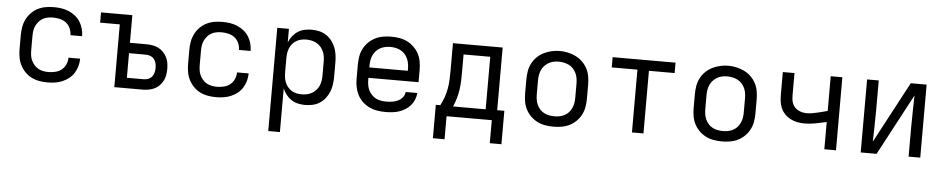

<svg xmlns="http://www.w3.org/2000/svg" viewBox="-42 -839 6683 1362"><g transform="rotate(5 3300.0 -158.0)"><path d="M298 8Q268 8 239 3Q210 -2 184 -15Q158 -28 137 -49.5Q116 -71 103 -97Q90 -123 85 -152Q80 -181 80 -210V-310Q80 -339 85 -368Q90 -397 103 -423Q116 -449 137 -470.5Q158 -492 184 -505Q210 -518 239 -523Q268 -528 298 -528Q325 -528 351.5 -524Q378 -520 403 -509.5Q428 -499 449.5 -482Q471 -465 485 -442.5Q499 -420 506.5 -393.5Q514 -367 514 -340Q514 -340 514 -340Q514 -340 514 -340H431Q431 -340 431 -340Q431 -340 431 -340Q431 -365 420.5 -388.5Q410 -412 391 -427Q372 -442 347 -448Q322 -454 298 -454Q279 -454 260.5 -450.5Q242 -447 225.5 -438Q209 -429 196.5 -414.5Q184 -400 176 -383Q168 -366 165.5 -347.5Q163 -329 163 -310V-210Q163 -191 165.5 -172.5Q168 -154 176 -137Q184 -120 196.5 -105.5Q209 -91 225.5 -82Q242 -73 260.5 -69.5Q279 -66 298 -66Q322 -66 347 -72Q372 -78 391 -93Q410 -108 420.5 -131.5Q431 -155 431 -180Q431 -180 431 -180Q431 -180 431 -180H514Q514 -180 514 -180Q514 -180 514 -180Q514 -153 506.5 -126.5Q499 -100 485 -77.5Q471 -55 449.5 -38Q428 -21 403 -10.5Q378 0 351.5 4Q325 8 298 8Z M773 0V-447H633V-520H856V-323H976Q997 -323 1018.5 -319Q1040 -315 1059.5 -305.5Q1079 -296 1094 -280Q1109 -264 1119 -245Q1129 -226 1132.5 -204.5Q1136 -183 1136 -161Q1136 -140 1132.5 -118.5Q1129 -97 1119 -77.5Q1109 -58 1094 -42.5Q1079 -27 1059.5 -17.5Q1040 -8 1018.5 -4Q997 0 976 0ZM856 -74H976Q992 -74 1008 -80Q1024 -86 1034.5 -99Q1045 -112 1049 -128.5Q1053 -145 1053 -161Q1053 -178 1049 -194.5Q1045 -211 1034.5 -224Q1024 -237 1008 -243Q992 -249 976 -249H856Z M1498 8Q1468 8 1439 3Q1410 -2 1384 -15Q1358 -28 1337 -49.5Q1316 -71 1303 -97Q1290 -123 1285 -152Q1280 -181 1280 -210V-310Q1280 -339 1285 -368Q1290 -397 1303 -423Q1316 -449 1337 -470.5Q1358 -492 1384 -505Q1410 -518 1439 -523Q1468 -528 1498 -528Q1525 -528 1551.5 -524Q1578 -520 1603 -509.5Q1628 -499 1649.5 -482Q1671 -465 1685 -442.5Q1699 -420 1706.5 -393.5Q1714 -367 1714 -340Q1714 -340 1714 -340Q1714 -340 1714 -340H1631Q1631 -340 1631 -340Q1631 -340 1631 -340Q1631 -365 1620.5 -388.5Q1610 -412 1591 -427Q1572 -442 1547 -448Q1522 -454 1498 -454Q1479 -454 1460.5 -450.5Q1442 -447 1425.5 -438Q1409 -429 1396.5 -414.5Q1384 -400 1376 -383Q1368 -366 1365.5 -347.5Q1363 -329 1363 -310V-210Q1363 -191 1365.5 -172.5Q1368 -154 1376 -137Q1384 -120 1396.5 -105.5Q1409 -91 1425.5 -82Q1442 -73 1460.5 -69.5Q1479 -66 1498 -66Q1522 -66 1547 -72Q1572 -78 1591 -93Q1610 -108 1620.5 -131.5Q1631 -155 1631 -180Q1631 -180 1631 -180Q1631 -180 1631 -180H1714Q1714 -180 1714 -180Q1714 -180 1714 -180Q1714 -153 1706.5 -126.5Q1699 -100 1685 -77.5Q1671 -55 1649.5 -38Q1628 -21 1603 -10.5Q1578 0 1551.5 4Q1525 8 1498 8Z M1888 215V-520H1971V-424Q1981 -448 1997 -468.5Q2013 -489 2034.5 -503Q2056 -517 2081.5 -522.5Q2107 -528 2132 -528Q2160 -528 2186.5 -522Q2213 -516 2236 -501Q2259 -486 2276 -464Q2293 -442 2303 -416.5Q2313 -391 2316.5 -364Q2320 -337 2320 -310V-210Q2320 -183 2316.5 -156Q2313 -129 2303 -103.5Q2293 -78 2276 -56Q2259 -34 2236 -19Q2213 -4 2186.5 2Q2160 8 2132 8Q2107 8 2081.5 2.5Q2056 -3 2034.5 -17Q2013 -31 1997 -51.5Q1981 -72 1971 -96V215ZM2101 -65Q2120 -65 2138.5 -69Q2157 -73 2173.5 -82Q2190 -91 2203 -105.5Q2216 -120 2223.5 -137Q2231 -154 2234 -172.5Q2237 -191 2237 -210V-310Q2237 -329 2234 -347.5Q2231 -366 2223.5 -383Q2216 -400 2203 -414.5Q2190 -429 2173.5 -438Q2157 -447 2138.5 -451Q2120 -455 2101 -455Q2082 -455 2064 -451Q2046 -447 2030 -437.5Q2014 -428 2002 -413.5Q1990 -399 1983 -382Q1976 -365 1973.5 -346.5Q1971 -328 1971 -310V-210Q1971 -192 1973.5 -173.5Q1976 -155 1983 -138Q1990 -121 2002 -106.5Q2014 -92 2030 -82.5Q2046 -73 2064 -69Q2082 -65 2101 -65Z M2702 8Q2673 8 2643.5 3Q2614 -2 2587.5 -15Q2561 -28 2539.5 -48.5Q2518 -69 2504.5 -95.5Q2491 -122 2485.5 -151Q2480 -180 2480 -210V-310Q2480 -339 2485 -368.5Q2490 -398 2503.5 -424Q2517 -450 2538.5 -471Q2560 -492 2586 -505Q2612 -518 2641.5 -523Q2671 -528 2700 -528Q2729 -528 2758.5 -523Q2788 -518 2814 -505Q2840 -492 2861.5 -471Q2883 -450 2896.5 -424Q2910 -398 2915 -368.5Q2920 -339 2920 -310V-223H2563V-210Q2563 -191 2566 -172Q2569 -153 2577 -136Q2585 -119 2598.5 -104.5Q2612 -90 2628.5 -81.5Q2645 -73 2664 -69.5Q2683 -66 2702 -66Q2724 -66 2745 -69Q2766 -72 2785.5 -81Q2805 -90 2819 -107Q2833 -124 2835 -146H2918Q2916 -121 2906.5 -98Q2897 -75 2881 -56.5Q2865 -38 2844 -25Q2823 -12 2799.5 -4.5Q2776 3 2751.5 5.5Q2727 8 2702 8ZM2563 -297H2837V-310Q2837 -329 2834 -347.5Q2831 -366 2823 -383.5Q2815 -401 2802.5 -415Q2790 -429 2773 -438Q2756 -447 2737.5 -451Q2719 -455 2700 -455Q2681 -455 2662.5 -451Q2644 -447 2627 -438Q2610 -429 2597.5 -415Q2585 -401 2577 -383.5Q2569 -366 2566 -347.5Q2563 -329 2563 -310Z M3139 164H3056V-74H3088Q3103 -102 3114 -133Q3125 -164 3130.5 -196Q3136 -228 3137.5 -260.5Q3139 -293 3139 -325V-520H3493V-74H3544V164H3461V0H3139ZM3179 -73H3411V-447H3221V-325Q3221 -293 3220 -260.5Q3219 -228 3214.5 -196.5Q3210 -165 3201 -134Q3192 -103 3179 -73Z M3900 8Q3871 8 3841.5 3Q3812 -2 3786 -15Q3760 -28 3738.5 -49Q3717 -70 3703.5 -96Q3690 -122 3685 -151.5Q3680 -181 3680 -210V-310Q3680 -339 3685 -368.5Q3690 -398 3703.5 -424Q3717 -450 3738.5 -471Q3760 -492 3786.5 -505Q3813 -518 3842 -524.5Q3871 -531 3900 -531Q3929 -531 3958 -524.5Q3987 -518 4013.5 -505Q4040 -492 4061.5 -471Q4083 -450 4096.5 -424Q4110 -398 4115 -368.5Q4120 -339 4120 -310V-210Q4120 -181 4115 -151.5Q4110 -122 4096.5 -96Q4083 -70 4061.5 -49Q4040 -28 4014 -15Q3988 -2 3958.5 3Q3929 8 3900 8ZM3900 -66Q3919 -66 3937.5 -69.5Q3956 -73 3973 -82Q3990 -91 4002.5 -105Q4015 -119 4023 -136.5Q4031 -154 4034 -172.5Q4037 -191 4037 -210V-310Q4037 -329 4034 -348Q4031 -367 4023 -384Q4015 -401 4002 -415.5Q3989 -430 3972 -438.5Q3955 -447 3936 -451Q3917 -455 3898 -455Q3879 -455 3860.5 -451Q3842 -447 3826 -437.5Q3810 -428 3797 -414Q3784 -400 3776.5 -383Q3769 -366 3766 -347.5Q3763 -329 3763 -310V-210Q3763 -191 3766 -172.5Q3769 -154 3777 -136.5Q3785 -119 3797.5 -105Q3810 -91 3827 -82Q3844 -73 3862.5 -69.5Q3881 -66 3900 -66Z M4459 0V-447H4276V-520H4724V-446H4541V0Z M5100 8Q5071 8 5041.5 3Q5012 -2 4986 -15Q4960 -28 4938.5 -49Q4917 -70 4903.5 -96Q4890 -122 4885 -151.5Q4880 -181 4880 -210V-310Q4880 -339 4885 -368.5Q4890 -398 4903.5 -424Q4917 -450 4938.5 -471Q4960 -492 4986.5 -505Q5013 -518 5042 -524.5Q5071 -531 5100 -531Q5129 -531 5158 -524.5Q5187 -518 5213.5 -505Q5240 -492 5261.5 -471Q5283 -450 5296.5 -424Q5310 -398 5315 -368.5Q5320 -339 5320 -310V-210Q5320 -181 5315 -151.5Q5310 -122 5296.5 -96Q5283 -70 5261.5 -49Q5240 -28 5214 -15Q5188 -2 5158.5 3Q5129 8 5100 8ZM5100 -66Q5119 -66 5137.5 -69.5Q5156 -73 5173 -82Q5190 -91 5202.5 -105Q5215 -119 5223 -136.5Q5231 -154 5234 -172.5Q5237 -191 5237 -210V-310Q5237 -329 5234 -348Q5231 -367 5223 -384Q5215 -401 5202 -415.5Q5189 -430 5172 -438.5Q5155 -447 5136 -451Q5117 -455 5098 -455Q5079 -455 5060.5 -451Q5042 -447 5026 -437.5Q5010 -428 4997 -414Q4984 -400 4976.5 -383Q4969 -366 4966 -347.5Q4963 -329 4963 -310V-210Q4963 -191 4966 -172.5Q4969 -154 4977 -136.5Q4985 -119 4997.5 -105Q5010 -91 5027 -82Q5044 -73 5062.5 -69.5Q5081 -66 5100 -66Z M5829 0V-194Q5790 -185 5750.5 -177.5Q5711 -170 5671 -170Q5646 -170 5620.5 -175Q5595 -180 5572 -192Q5549 -204 5531 -223Q5513 -242 5503 -265.5Q5493 -289 5490.5 -315Q5488 -341 5488 -366V-520H5571V-366Q5571 -350 5572.5 -334.5Q5574 -319 5580 -304Q5586 -289 5596.5 -277.5Q5607 -266 5621 -258.5Q5635 -251 5651 -247.5Q5667 -244 5682 -244Q5701 -244 5719.5 -247Q5738 -250 5756.5 -254.5Q5775 -259 5793 -263.5Q5811 -268 5829 -273V-520H5912V0Z M6088 0V-520H6171V-312Q6171 -255 6169.5 -198Q6168 -141 6167 -84L6399 -520H6512V0H6429V-208Q6429 -265 6430.5 -322Q6432 -379 6433 -436L6201 0Z"/></g></svg>

Font: Zed Sans Extended
Style: Regular
Weight: 400
Width: 7
Designer: Belleve Invis
Foundry: Belleve Invis
Version: Version 1.0.0; ttfautohint (v1.8.4)